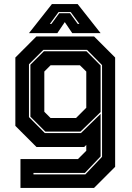

<svg xmlns="http://www.w3.org/2000/svg" viewBox="-20 -718 645 938"><path d="M80 200V59H361L401.5 18.5V-10L391.5 0H158L55 -103V-437L158 -540H439.5L542.5 -437V97L439.5 200ZM143.5 134H397L478.5 48V-400L405 -474.5H192L121.5 -404V-146L199 -68H375.5L471.5 -161.5V46L394.5 127H143.5ZM201.5 -75 128.5 -148V-402L194.5 -467.5H402.5L471.5 -398V-170.5L373 -75ZM227 -141.5H351.5L401.5 -191.5V-368.5L370.5 -399H227L196.5 -368.5V-172ZM233.5 -698H359.5L471.5 -556H333L296.5 -610L260 -556H121.5ZM266 -659 223.5 -601H231L269.5 -653.5H322L360 -601H368L325.5 -659Z"/></svg>

Font: Tourney Thin ExtraBold
Style: Regular
Weight: 800
Version: Version 1.015